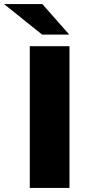

<svg xmlns="http://www.w3.org/2000/svg" viewBox="-76 -928 434 948"><path d="M267 0V-700H71V0ZM266 -757 133 -908H-56L132 -757Z"/></svg>

Font: Montserrat-Alt1 ExtBd
Style: Regular
Weight: 800
Designer: Differentunic
Foundry: Differentunic
Version: Version 7.222